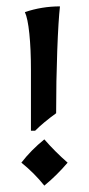

<svg xmlns="http://www.w3.org/2000/svg" viewBox="-20 -567 279 602"><path d="M77 -349Q77 -413 72 -461.5Q67 -510 58 -529Q111 -547 168 -547Q163 -503 159.5 -408.5Q156 -314 156 -212Q116 -183 90 -157H77ZM47 -57Q78 -97 119 -130Q153 -91 192 -57Q158 -17 119 15Q87 -25 47 -57Z"/></svg>

Font: Mirza
Style: Regular
Weight: 400
Designer: Arabic design by Kourosh Beigpour, Latin design by Eduardo Tunni, engineering by Lasse Fister
Version: Version 1.0010g